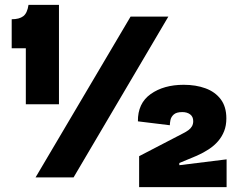

<svg xmlns="http://www.w3.org/2000/svg" viewBox="-20 -728 989 788"><path d="M86 -300V-530H28V-649Q59 -649 75.5 -661.5Q92 -674 97 -708H222V-300ZM126 0 516 -660H671L282 0ZM551 40V-87L732 -181Q744 -187 753.5 -194Q763 -201 768 -210Q773 -219 773 -231Q773 -249 760.5 -258.5Q748 -268 728 -268Q704 -268 693 -258Q682 -248 679.5 -235Q677 -222 677 -214L546 -230Q545 -304 598.5 -342Q652 -380 734 -380Q784 -380 823.5 -365.5Q863 -351 886 -320.5Q909 -290 909 -242Q909 -213 900 -190Q891 -167 875 -148.5Q859 -130 837 -115.5Q815 -101 788 -89L716 -59V-50L910 -74V40Z"/></svg>

Font: Bricolage Grotesque 24pt ExtraBold
Style: Regular
Weight: 800
Designer: Mathieu Triay
Foundry: Atelier Triay
Version: Version 1.001;gftools[0.9.33.dev8+g029e19f]